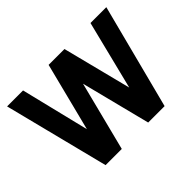

<svg xmlns="http://www.w3.org/2000/svg" viewBox="-136 -922 1167 1167"><g transform="rotate(-45 447.5 -338.0)"><path d="M699.2 0H558.1L444.8 -446.8L331.1 0H191.9L21 -675.8H158.2L266.1 -234.9L377.9 -675.8H514.2L627 -231.9L737.8 -675.8H874Z"/></g></svg>

Font: Clear Sans
Style: Bold
Weight: 700
Foundry: Intel Corporation
Version: Version 1.00